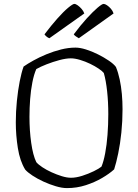

<svg xmlns="http://www.w3.org/2000/svg" viewBox="-20 -964 709 984"><path d="M323 0Q298 0 266 -9.5Q234 -19 202.5 -33.5Q171 -48 146 -64.5Q121 -81 109 -95Q82 -139 71.5 -205Q61 -271 61 -337Q61 -392 66.5 -446.5Q72 -501 81 -547Q90 -593 101 -623Q121 -637 151.5 -654Q182 -671 218.5 -686Q255 -701 293 -710.5Q331 -720 367 -720Q390 -720 420.5 -710.5Q451 -701 482 -685.5Q513 -670 538 -653Q563 -636 574 -621Q586 -592 593.5 -556.5Q601 -521 604.5 -482.5Q608 -444 608 -404Q608 -343 602 -285Q596 -227 586 -178.5Q576 -130 565 -96Q541 -74 503.5 -52Q466 -30 420 -15Q374 0 323 0ZM344 -53Q370 -53 401.5 -63Q433 -73 460.5 -86.5Q488 -100 500 -110Q511 -136 519 -178.5Q527 -221 531 -273Q535 -325 535 -379Q535 -441 529 -496.5Q523 -552 512 -590Q505 -599 486 -612Q467 -625 442 -637Q417 -649 390.5 -657Q364 -665 343 -665Q318 -665 284.5 -656Q251 -647 219 -634.5Q187 -622 166 -610Q154 -583 146 -542.5Q138 -502 134.5 -456Q131 -410 131 -365Q131 -295 140 -231.5Q149 -168 166 -133Q176 -121 197 -107Q218 -93 244.5 -81Q271 -69 297 -61Q323 -53 344 -53ZM384 -768Q377 -772 369 -777.5Q361 -783 358 -788Q393 -835 425 -870Q457 -905 480 -924.5Q503 -944 511 -944Q518 -944 528.5 -937Q539 -930 548.5 -919Q558 -908 562 -895ZM233 -768Q225 -771 218 -777Q211 -783 208 -788Q242 -833 273.5 -868.5Q305 -904 329 -924Q353 -944 361 -944Q368 -944 378.5 -936.5Q389 -929 398.5 -918Q408 -907 412 -895Z"/></svg>

Font: Texturina 12pt Thin
Style: Regular
Weight: 250
Designer: Guillermo Torres Carreño
Foundry: Omnibus-Type
Version: Version 1.002